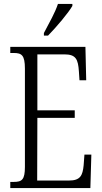

<svg xmlns="http://www.w3.org/2000/svg" viewBox="-20 -951 516 971"><path d="M202 -784V-771H223C267 -816 326 -886 346 -921V-931H273C258 -886 231 -839 202 -784ZM32 0H437L442 -169H407L403 -115C398 -63 386 -38 329 -38H168L169 -355H358V-393H169V-676H306C364 -676 375 -651 379 -590L382 -545H416L412 -714H32V-683H49C89 -683 106 -673 106 -604V-107C106 -42 91 -31 49 -31H32Z"/></svg>

Font: Noto Serif Lao ExtraCondensed Light
Style: Regular
Weight: 300
Width: 2
Designer: Monotype Design Team
Foundry: Monotype Imaging Inc.
Version: Version 2.003